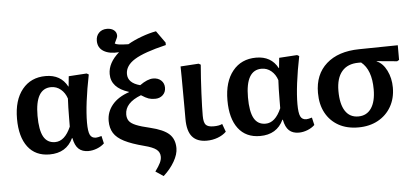

<svg xmlns="http://www.w3.org/2000/svg" viewBox="-62 -949 2856 1317"><g transform="rotate(-5 1366.0 -290.0)"><path d="M248 14Q151 14 98.5 -55Q46 -124 46 -249Q46 -377 105.5 -450.5Q165 -524 267 -524Q371 -524 416 -439H418L425 -509L549 -517L563 -509Q543 -410 532.5 -326.5Q522 -243 522 -181Q522 -121 533.5 -97Q545 -73 574 -73Q586 -73 613 -81L625 -29Q604 -9 574 2.5Q544 14 515 14Q473 14 448 -9Q423 -32 413 -84H410Q364 14 248 14ZM293 -67Q360 -67 402 -164Q402 -190 402.5 -225.5Q403 -261 403.5 -295.5Q404 -330 406 -357Q393 -397 364 -421Q335 -445 298 -445Q188 -445 188 -257Q188 -159 213.5 -113Q239 -67 293 -67Z M1014 230 960 194Q985 160 995.5 138Q1006 116 1006 96Q1006 65 982 46Q958 27 899 12Q814 -10 764 -35.5Q714 -61 692.5 -95.5Q671 -130 671 -179Q671 -242 711.5 -290.5Q752 -339 827 -364V-366Q706 -404 706 -499Q706 -576 783 -643Q716 -638 677 -662Q638 -686 638 -734Q638 -768 659 -789Q680 -810 714 -810Q744 -810 762 -795.5Q780 -781 780 -758Q780 -751 776 -741.5Q772 -732 759 -705Q767 -699 787.5 -696Q808 -693 852 -692Q893 -716 947.5 -736Q1002 -756 1048 -764L1107 -681V-664Q955 -628 889.5 -587.5Q824 -547 824 -489Q824 -427 908 -405Q961 -443 1000 -443Q1034 -443 1055 -423.5Q1076 -404 1076 -373Q1076 -342 1055 -322.5Q1034 -303 1002 -303Q976 -303 957 -309.5Q938 -316 907 -336Q795 -293 795 -213Q795 -186 808 -168Q821 -150 855 -136Q889 -122 950 -108Q1042 -86 1080 -50.5Q1118 -15 1118 47Q1118 89 1089.5 138.5Q1061 188 1014 230Z M1330 14Q1263 14 1230 -25Q1197 -64 1197 -147Q1197 -178 1197 -228.5Q1197 -279 1196.5 -334Q1196 -389 1196 -436Q1196 -483 1195 -509L1320 -517L1334 -509Q1330 -465 1327 -414Q1324 -363 1321.5 -313.5Q1319 -264 1318 -223Q1317 -182 1317 -158Q1317 -113 1331.5 -96.5Q1346 -80 1385 -80Q1424 -80 1445 -91L1465 -36Q1442 -13 1406 0.5Q1370 14 1330 14Z M1697 14Q1600 14 1547.5 -55Q1495 -124 1495 -249Q1495 -377 1554.5 -450.5Q1614 -524 1716 -524Q1820 -524 1865 -439H1867L1874 -509L1998 -517L2012 -509Q1992 -410 1981.5 -326.5Q1971 -243 1971 -181Q1971 -121 1982.5 -97Q1994 -73 2023 -73Q2035 -73 2062 -81L2074 -29Q2053 -9 2023 2.5Q1993 14 1964 14Q1922 14 1897 -9Q1872 -32 1862 -84H1859Q1813 14 1697 14ZM1742 -67Q1809 -67 1851 -164Q1851 -190 1851.5 -225.5Q1852 -261 1852.5 -295.5Q1853 -330 1855 -357Q1842 -397 1813 -421Q1784 -445 1747 -445Q1637 -445 1637 -257Q1637 -159 1662.5 -113Q1688 -67 1742 -67Z M2374 14Q2295 14 2238 -18Q2181 -50 2149.5 -108Q2118 -166 2118 -246Q2118 -373 2199.5 -445.5Q2281 -518 2425 -520L2692 -524V-423L2678 -415L2538 -428V-426Q2580 -409 2606.5 -356Q2633 -303 2633 -238Q2633 -164 2600.5 -107Q2568 -50 2509.5 -18Q2451 14 2374 14ZM2380 -61Q2438 -61 2469.5 -107Q2501 -153 2501 -237Q2501 -372 2431 -428H2413Q2338 -428 2298.5 -381.5Q2259 -335 2259 -247Q2259 -157 2290 -109Q2321 -61 2380 -61Z"/></g></svg>

Font: Literata 12pt SemiBold
Style: Regular
Weight: 600
Designer: Latin by Veronika Burian and Jose Scaglione. Greek by Irene Vlachou. Cyrillic by Vera Evstafieva.
Foundry: TypeTogether
Version: Version 3.002